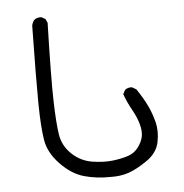

<svg xmlns="http://www.w3.org/2000/svg" viewBox="-44 -572 587 613"><g transform="rotate(-5 250.0 -266.0)"><path d="M286.1 -2.9Q241.2 -2 201.7 -13.2Q162.1 -24.4 127 -61Q91.8 -97.7 85 -138.7Q78.1 -179.7 77.1 -257.3Q76.2 -335 79.1 -505.9Q81.1 -515.6 86.9 -523.4Q95.7 -531.2 110.4 -530.3L123 -523.4L128.9 -510.7Q124 -332 126 -260.3Q127.9 -188.5 133.8 -151.9Q139.6 -115.2 167.5 -88.9Q195.3 -62.5 232.9 -56.6Q270.5 -50.8 300.3 -54.7Q330.1 -58.6 349.1 -65.4Q368.2 -72.3 380.4 -88.4Q392.6 -104.5 396.5 -121.6Q400.4 -138.7 394 -162.1Q387.7 -185.5 373.5 -210.4Q359.4 -235.4 349.6 -262.7L356.4 -275.4Q365.2 -283.2 378.9 -282.2L392.6 -274.4Q413.1 -244.1 425.3 -218.8Q437.5 -193.4 444.8 -164.6Q452.1 -135.7 445.3 -101.1Q438.5 -66.4 404.3 -43Q370.1 -19.5 343.8 -10.7Q317.4 -2 286.1 -2.9Z"/></g></svg>

Font: NaikaiFont
Style: Regular
Weight: 400
Version: Version 1.67